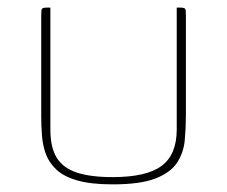

<svg xmlns="http://www.w3.org/2000/svg" viewBox="-20 -480 595 503"><path d="M467 -178Q467 -145 464 -112.5Q461 -80 444 -54Q427 -28 387.5 -12.5Q348 3 275 3Q219 3 183.5 -7Q148 -17 128.5 -35Q109 -53 100.5 -75.5Q92 -98 90 -124Q88 -150 88 -176V-440Q88 -448 88.5 -452.5Q89 -457 92 -458.5Q95 -460 100 -460H112V-140Q112 -94 128.5 -67Q145 -40 181 -28Q217 -16 275 -16Q364 -16 403.5 -45.5Q443 -75 443 -141V-460H454Q460 -460 463 -458.5Q466 -457 466.5 -452.5Q467 -448 467 -440Z"/></svg>

Font: Genos Thin Thin
Style: Regular
Weight: 250
Version: Version 1.010